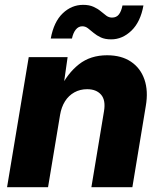

<svg xmlns="http://www.w3.org/2000/svg" viewBox="-20 -776 668 796"><path d="M229 -299.3 179.2 0H9.3L99.1 -539.1H260.3L240.7 -401.4L228 -406.7Q259.8 -472.2 307.4 -509.5Q355 -546.9 423.8 -546.9Q483.4 -546.9 522.9 -520.3Q562.5 -493.7 578.9 -446.3Q595.2 -398.9 584.5 -336.9L528.8 0H358.9L411.1 -314.5Q418.9 -360.4 399.2 -383.3Q379.4 -406.2 341.3 -406.2Q312 -406.2 288.3 -393.1Q264.6 -379.9 249.5 -356Q234.4 -332 229 -299.3ZM440.9 -612.8Q415.5 -612.8 398.2 -620.8Q380.9 -628.9 368.2 -639.6Q355.5 -650.4 344.7 -658.7Q334 -667 321.3 -667Q305.2 -667 294.2 -653.3Q283.2 -639.6 278.3 -616.2H190.4Q203.1 -685.5 240 -720.7Q276.9 -755.9 324.7 -755.9Q349.6 -755.9 367.2 -748Q384.8 -740.2 397.5 -729.5Q410.2 -718.8 420.9 -710.9Q431.6 -703.1 444.3 -703.1Q462.9 -703.1 472.9 -716.1Q482.9 -729 487.8 -753.4H574.7Q562.5 -685.1 524.9 -648.9Q487.3 -612.8 440.9 -612.8Z"/></svg>

Font: Inter 18pt ExtraBold
Style: Italic
Weight: 800
Italic angle: -9.3988°
Designer: Rasmus Andersson
Foundry: rsms
Version: Version 4.001;git-66647c0bb